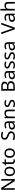

<svg xmlns="http://www.w3.org/2000/svg" viewBox="4632 -5432 810 10113"><g transform="rotate(-90 5036.5 -375.0)"><path d="M663 0H558L176 -593H172Q174 -558 177 -506Q180 -454 180 -399V0H97V-714H201L582 -123H586Q585 -139 583.5 -171Q582 -203 580.5 -241Q579 -279 579 -311V-714H663Z M1311 -269Q1311 -136 1243.5 -63Q1176 10 1061 10Q990 10 934.5 -22.5Q879 -55 847 -117.5Q815 -180 815 -269Q815 -402 882 -474Q949 -546 1064 -546Q1137 -546 1192.5 -513.5Q1248 -481 1279.5 -419.5Q1311 -358 1311 -269ZM906 -269Q906 -174 943.5 -118.5Q981 -63 1063 -63Q1144 -63 1182 -118.5Q1220 -174 1220 -269Q1220 -364 1182 -418Q1144 -472 1062 -472Q980 -472 943 -418Q906 -364 906 -269Z M1629 -62Q1649 -62 1670 -65.5Q1691 -69 1704 -73V-6Q1690 1 1664 5.5Q1638 10 1614 10Q1572 10 1536.5 -4.5Q1501 -19 1479 -55Q1457 -91 1457 -156V-468H1381V-510L1458 -545L1493 -659H1545V-536H1700V-468H1545V-158Q1545 -109 1568.5 -85.5Q1592 -62 1629 -62Z M2277 -269Q2277 -136 2209.5 -63Q2142 10 2027 10Q1956 10 1900.5 -22.5Q1845 -55 1813 -117.5Q1781 -180 1781 -269Q1781 -402 1848 -474Q1915 -546 2030 -546Q2103 -546 2158.5 -513.5Q2214 -481 2245.5 -419.5Q2277 -358 2277 -269ZM1872 -269Q1872 -174 1909.5 -118.5Q1947 -63 2029 -63Q2110 -63 2148 -118.5Q2186 -174 2186 -269Q2186 -364 2148 -418Q2110 -472 2028 -472Q1946 -472 1909 -418Q1872 -364 1872 -269Z M3175 -191Q3175 -96 3106 -43Q3037 10 2920 10Q2860 10 2809 1Q2758 -8 2724 -24V-110Q2760 -94 2813.5 -81Q2867 -68 2924 -68Q3004 -68 3044.5 -99Q3085 -130 3085 -183Q3085 -218 3070 -242Q3055 -266 3018.5 -286.5Q2982 -307 2917 -330Q2871 -347 2836.5 -366.5Q2802 -386 2779 -411Q2756 -436 2744.5 -468Q2733 -500 2733 -542Q2733 -599 2762 -639.5Q2791 -680 2842.5 -702Q2894 -724 2961 -724Q3020 -724 3069 -713Q3118 -702 3158 -684L3130 -607Q3093 -623 3049.5 -634Q3006 -645 2959 -645Q2892 -645 2858 -616.5Q2824 -588 2824 -541Q2824 -505 2839 -481Q2854 -457 2888 -438Q2922 -419 2980 -397Q3043 -374 3086.5 -347.5Q3130 -321 3152.5 -284Q3175 -247 3175 -191Z M3510 -545Q3608 -545 3655 -502Q3702 -459 3702 -365V0H3638L3621 -76H3617Q3582 -32 3543.5 -11Q3505 10 3437 10Q3364 10 3316 -28.5Q3268 -67 3268 -149Q3268 -229 3331 -272.5Q3394 -316 3525 -320L3616 -323V-355Q3616 -422 3587 -448Q3558 -474 3505 -474Q3463 -474 3425 -461.5Q3387 -449 3354 -433L3327 -499Q3362 -518 3410 -531.5Q3458 -545 3510 -545ZM3536 -259Q3436 -255 3397.5 -227Q3359 -199 3359 -148Q3359 -103 3386.5 -82Q3414 -61 3457 -61Q3525 -61 3570 -98.5Q3615 -136 3615 -214V-262Z M4126 -546Q4222 -546 4271 -499.5Q4320 -453 4320 -349V0H4233V-343Q4233 -408 4204 -440Q4175 -472 4113 -472Q4024 -472 3990 -422Q3956 -372 3956 -278V0H3868V-536H3939L3952 -463H3957Q3983 -505 4029 -525.5Q4075 -546 4126 -546Z M4835 -148Q4835 -70 4777 -30Q4719 10 4621 10Q4565 10 4524.5 1Q4484 -8 4453 -24V-104Q4485 -88 4530.5 -74.5Q4576 -61 4623 -61Q4690 -61 4720 -82.5Q4750 -104 4750 -140Q4750 -160 4739 -176Q4728 -192 4699.5 -208Q4671 -224 4618 -244Q4566 -264 4529 -284Q4492 -304 4472 -332Q4452 -360 4452 -404Q4452 -472 4507.5 -509Q4563 -546 4653 -546Q4702 -546 4744.5 -536.5Q4787 -527 4824 -510L4794 -440Q4760 -454 4723 -464Q4686 -474 4647 -474Q4593 -474 4564.5 -456.5Q4536 -439 4536 -409Q4536 -387 4549 -371.5Q4562 -356 4592.5 -341.5Q4623 -327 4674 -307Q4725 -288 4761 -268Q4797 -248 4816 -219.5Q4835 -191 4835 -148Z M5523 -714Q5657 -714 5725.5 -674.5Q5794 -635 5794 -537Q5794 -474 5759 -432.5Q5724 -391 5658 -379V-374Q5703 -367 5739.5 -348Q5776 -329 5797 -294Q5818 -259 5818 -203Q5818 -106 5751.5 -53Q5685 0 5570 0H5319V-714ZM5541 -410Q5633 -410 5667 -439.5Q5701 -469 5701 -527Q5701 -586 5659.5 -611.5Q5618 -637 5527 -637H5409V-410ZM5409 -335V-76H5553Q5648 -76 5685 -113Q5722 -150 5722 -210Q5722 -266 5683.5 -300.5Q5645 -335 5546 -335Z M6160 -545Q6258 -545 6305 -502Q6352 -459 6352 -365V0H6288L6271 -76H6267Q6232 -32 6193.5 -11Q6155 10 6087 10Q6014 10 5966 -28.5Q5918 -67 5918 -149Q5918 -229 5981 -272.5Q6044 -316 6175 -320L6266 -323V-355Q6266 -422 6237 -448Q6208 -474 6155 -474Q6113 -474 6075 -461.5Q6037 -449 6004 -433L5977 -499Q6012 -518 6060 -531.5Q6108 -545 6160 -545ZM6186 -259Q6086 -255 6047.5 -227Q6009 -199 6009 -148Q6009 -103 6036.5 -82Q6064 -61 6107 -61Q6175 -61 6220 -98.5Q6265 -136 6265 -214V-262Z M6867 -148Q6867 -70 6809 -30Q6751 10 6653 10Q6597 10 6556.5 1Q6516 -8 6485 -24V-104Q6517 -88 6562.5 -74.5Q6608 -61 6655 -61Q6722 -61 6752 -82.5Q6782 -104 6782 -140Q6782 -160 6771 -176Q6760 -192 6731.5 -208Q6703 -224 6650 -244Q6598 -264 6561 -284Q6524 -304 6504 -332Q6484 -360 6484 -404Q6484 -472 6539.5 -509Q6595 -546 6685 -546Q6734 -546 6776.5 -536.5Q6819 -527 6856 -510L6826 -440Q6792 -454 6755 -464Q6718 -474 6679 -474Q6625 -474 6596.5 -456.5Q6568 -439 6568 -409Q6568 -387 6581 -371.5Q6594 -356 6624.5 -341.5Q6655 -327 6706 -307Q6757 -288 6793 -268Q6829 -248 6848 -219.5Q6867 -191 6867 -148Z M7346 -148Q7346 -70 7288 -30Q7230 10 7132 10Q7076 10 7035.5 1Q6995 -8 6964 -24V-104Q6996 -88 7041.5 -74.5Q7087 -61 7134 -61Q7201 -61 7231 -82.5Q7261 -104 7261 -140Q7261 -160 7250 -176Q7239 -192 7210.5 -208Q7182 -224 7129 -244Q7077 -264 7040 -284Q7003 -304 6983 -332Q6963 -360 6963 -404Q6963 -472 7018.5 -509Q7074 -546 7164 -546Q7213 -546 7255.5 -536.5Q7298 -527 7335 -510L7305 -440Q7271 -454 7234 -464Q7197 -474 7158 -474Q7104 -474 7075.5 -456.5Q7047 -439 7047 -409Q7047 -387 7060 -371.5Q7073 -356 7103.5 -341.5Q7134 -327 7185 -307Q7236 -288 7272 -268Q7308 -248 7327 -219.5Q7346 -191 7346 -148Z M7679 -545Q7777 -545 7824 -502Q7871 -459 7871 -365V0H7807L7790 -76H7786Q7751 -32 7712.5 -11Q7674 10 7606 10Q7533 10 7485 -28.5Q7437 -67 7437 -149Q7437 -229 7500 -272.5Q7563 -316 7694 -320L7785 -323V-355Q7785 -422 7756 -448Q7727 -474 7674 -474Q7632 -474 7594 -461.5Q7556 -449 7523 -433L7496 -499Q7531 -518 7579 -531.5Q7627 -545 7679 -545ZM7705 -259Q7605 -255 7566.5 -227Q7528 -199 7528 -148Q7528 -103 7555.5 -82Q7583 -61 7626 -61Q7694 -61 7739 -98.5Q7784 -136 7784 -214V-262Z M8894 -714 8639 0H8549L8294 -714H8388L8549 -256Q8560 -227 8568 -200Q8576 -173 8582.5 -148.5Q8589 -124 8594 -100Q8599 -124 8605.5 -149Q8612 -174 8620.5 -201Q8629 -228 8639 -258L8799 -714Z M9182 -545Q9280 -545 9327 -502Q9374 -459 9374 -365V0H9310L9293 -76H9289Q9254 -32 9215.5 -11Q9177 10 9109 10Q9036 10 8988 -28.5Q8940 -67 8940 -149Q8940 -229 9003 -272.5Q9066 -316 9197 -320L9288 -323V-355Q9288 -422 9259 -448Q9230 -474 9177 -474Q9135 -474 9097 -461.5Q9059 -449 9026 -433L8999 -499Q9034 -518 9082 -531.5Q9130 -545 9182 -545ZM9208 -259Q9108 -255 9069.5 -227Q9031 -199 9031 -148Q9031 -103 9058.5 -82Q9086 -61 9129 -61Q9197 -61 9242 -98.5Q9287 -136 9287 -214V-262Z M9628 -537Q9628 -518 9626.5 -498Q9625 -478 9623 -462H9629Q9655 -503 9699.5 -524Q9744 -545 9796 -545Q9894 -545 9943 -498.5Q9992 -452 9992 -349V0H9905V-343Q9905 -472 9785 -472Q9695 -472 9661.5 -421.5Q9628 -371 9628 -277V0H9540V-760H9628Z"/></g></svg>

Font: Noto Sans Bassa Vah
Style: Regular
Weight: 400
Designer: Monotype Design Team
Foundry: Monotype Imaging Inc.
Version: Version 2.002